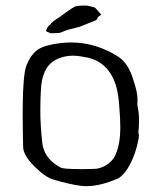

<svg xmlns="http://www.w3.org/2000/svg" viewBox="-20 -654 576 681"><path d="M390.6 -107.4Q406.7 -144 406.7 -203.1Q406.7 -218.3 405.8 -235.4L403.8 -265.6L401.4 -295.9Q397.9 -330.6 389.6 -355.5Q360.8 -440.4 277.3 -452.1L266.6 -454.1Q252.4 -456.5 238.8 -456.5Q215.8 -456.5 194.3 -449.2Q159.2 -437 143.1 -408.2Q130.4 -385.7 126.5 -353Q125.5 -340.8 124.5 -324.2L123.5 -295.4Q123 -279.8 123 -263.2Q123 -210.4 129.9 -147.9Q136.2 -90.3 196.3 -59.1Q205.1 -54.7 262.2 -54.2H276.9Q318.8 -54.2 328.6 -56.6Q356.4 -63.5 374 -82Q380.4 -88.4 385.3 -96.2L388.7 -102.5Q389.6 -104.5 390.6 -107.4ZM473.1 -226.1Q473.1 -206.1 470.7 -182.1Q472.7 -180.2 472.7 -174.3Q472.7 -168 470.7 -157.7Q466.8 -136.2 458.5 -111.3Q435.1 -44.9 400.9 -22Q336.9 6.3 286.6 6.3Q275.9 6.3 265.1 4.9Q225.1 -0.5 169.4 -17.1Q139.6 -25.9 102.5 -63.5Q62 -103.5 62 -134.3V-135.7Q62 -142.1 61 -188.5Q61 -211.4 60.5 -228.5V-272.9Q61.5 -389.6 73.7 -421.4Q90.3 -462.9 115.7 -479Q138.2 -493.7 189.5 -500.5Q211.4 -503.4 232.4 -503.4Q319.3 -503.4 398.4 -453.6Q435.5 -430.2 453.1 -370.1L459.5 -349.6L464.8 -328.6Q467.8 -312.5 467.8 -298.8Q467.8 -292.5 467.3 -286.6V-282.7Q467.3 -279.3 467.8 -276.9Q473.1 -255.9 473.1 -226.1ZM147.9 -541Q144.5 -541.5 143.6 -544.9Q143.6 -547.9 144 -549.3L145.5 -550.3Q149.4 -561.5 156.7 -565.4Q162.6 -575.7 189.5 -592.3Q229 -621.6 245.1 -630.4Q253.4 -634.3 284.2 -634.3Q292 -634.3 316.4 -627.4Q319.8 -624.5 333.5 -608.4L338.9 -602.1Q334 -598.6 329.3 -594.7Q324.7 -590.8 324.7 -586.9Q324.7 -585 318.8 -581.5Q308.1 -577.1 262.7 -559.1Q213.4 -547.4 203.9 -542Q194.3 -536.6 180.2 -536.6L158.7 -536.1Q150.4 -541 147.9 -541Z"/></svg>

Font: Kurland
Style: Regular
Weight: 400
Designer: GGBot
Version: 0.22